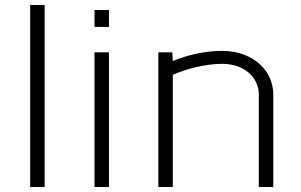

<svg xmlns="http://www.w3.org/2000/svg" viewBox="-20 -750 1206 770"><path d="M101 0H159V-730H101Z M359 -642H417V-710H359ZM359 0H417V-540H359Z M615 0H673V-449.9C724.7 -473.1 803.1 -494 872 -494C956.7 -494 1018 -441.9 1018 -370V0H1076V-370C1076 -472.1 989.5 -546 870 -546C802.6 -546 730.8 -529.3 673 -505.3L671 -540H615Z"/></svg>

Font: Resamitz
Style: Regular
Weight: 500
Designer: gluk
Foundry: gluk
Version: Version 0.047